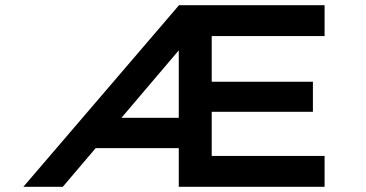

<svg xmlns="http://www.w3.org/2000/svg" viewBox="-20 -720 1409 740"><path d="M70 0 670 -700H1231V-581H796V-405H1186V-289H796V-119H1231V0H669V-149H332L429 -266H669V-572L698 -560L222 0Z"/></svg>

Font: Lexend Tera Medium
Style: Regular
Weight: 500
Designer: Bonnie Shaver-Troup, Thomas Jockin
Foundry: Lexend
Version: Version 1.007